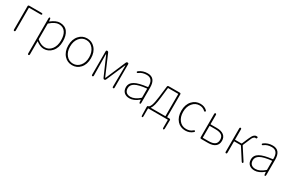

<svg xmlns="http://www.w3.org/2000/svg" viewBox="139 -1867 5130 3437"><g transform="rotate(30 2704.5 -148.5)"><path d="M123 0Q105 0 105 -24V-503Q105 -527 129 -527H382Q406 -527 406 -511Q406 -494 382 -494H146Q141 -494 141 -489V-24Q141 0 123 0Z M557 243Q539 243 539 219V-503Q539 -527 554 -528Q569 -529 571 -505L575 -464Q576 -459 580 -462Q680 -540 758 -540Q863 -540 918 -467Q970 -397 970 -271Q970 -141 900 -62Q834 13 736 13Q663 13 579 -50Q575 -53 575 -48V219Q575 243 557 243ZM739 -20Q823 -20 877.5 -90.5Q932 -161 932 -270Q932 -379 892 -439Q847 -507 755 -507Q680 -507 581 -421Q575 -416 575 -408V-99Q575 -91 581 -86Q660 -20 739 -20Z M1158 -59Q1088 -136 1088 -263Q1088 -390 1158 -467Q1223 -540 1322 -540Q1421 -540 1486 -467Q1556 -390 1556 -263Q1556 -136 1486 -59Q1421 13 1322 13Q1223 13 1158 -59ZM1181.5 -87.5Q1237 -20 1322 -20Q1407 -20 1463 -87.5Q1519 -155 1519 -262.5Q1519 -370 1463 -438.5Q1407 -507 1322 -507Q1237 -507 1181.5 -438.5Q1126 -370 1126 -262.5Q1126 -155 1181.5 -87.5Z M1738 0Q1720 0 1720 -24V-503Q1720 -527 1741 -527Q1762 -527 1770 -508L1947 -96Q1950 -90 1952.5 -90Q1955 -90 1958 -96L2134 -508Q2142 -527 2163 -527Q2185 -527 2185 -503V-24Q2185 0 2168 0Q2150 0 2150 -24L2154 -458Q2154 -463 2152 -463Q2150 -463 2147 -457L1980 -72Q1972 -53 1953 -53Q1934 -53 1926 -72L1758 -457Q1755 -463 1752.5 -463Q1750 -463 1750 -458L1756 -24Q1756 0 1738 0Z M2507 13Q2441 13 2400 -21Q2355 -59 2355 -130Q2355 -216 2438 -263Q2518 -308 2693 -328Q2699 -329 2699 -335Q2705 -507 2571 -507Q2480 -507 2419 -459Q2401 -444 2390 -458Q2380 -471 2400 -485Q2475 -540 2573 -540Q2735 -540 2735 -341V-24Q2735 0 2720 1Q2705 1 2703 -23L2700 -65Q2700 -70 2698.5 -70Q2697 -70 2690 -64Q2595 13 2507 13ZM2510 -20Q2595 -20 2693 -104Q2699 -109 2699 -117V-293Q2699 -298 2694 -297Q2532 -280 2460 -239Q2392 -200 2392 -131Q2392 -74 2427 -45Q2458 -20 2510 -20Z M2874 189Q2858 189 2858 165L2854 -9Q2854 -33 2868 -33Q2873 -33 2882 -38Q2902 -48 2919 -90Q2941 -146 2957 -274L2985 -504Q2988 -527 3011 -527H3239Q3263 -527 3263 -503V-38Q3263 -33 3268 -33H3310Q3334 -33 3333 -9L3330 165Q3329 189 3313 189Q3298 189 3298 165V5Q3298 0 3293 0H2894Q2889 0 2889 5V165Q2889 189 2874 189ZM2927 -37Q2924 -33 2929 -33H3223Q3228 -33 3228 -38V-489Q3228 -494 3223 -494H3022Q3016 -494 3015 -489L2990 -272Q2970 -91 2927 -37Z M3661 13Q3558 13 3493 -59Q3425 -135 3425 -262.5Q3425 -390 3496 -467Q3562 -540 3662 -540Q3746 -540 3799 -490Q3816 -474 3805 -461Q3793 -448 3775 -465Q3730 -507 3662 -507Q3578 -507 3520.5 -438Q3463 -369 3463 -261.5Q3463 -154 3517.5 -87Q3572 -20 3662 -20Q3741 -20 3790 -66Q3807 -82 3818 -70Q3830 -58 3812 -42Q3750 13 3661 13Z M3987 0Q3963 0 3963 -24V-503Q3963 -527 3981 -527Q3999 -527 3999 -503V-316Q3999 -311 4004 -311H4130Q4223 -311 4274.5 -271.5Q4326 -232 4326 -156.5Q4326 -81 4274.5 -40.5Q4223 0 4130 0ZM3999 -38Q3999 -33 4004 -33H4119Q4205 -33 4246.5 -62.5Q4288 -92 4288 -156.5Q4288 -221 4246.5 -250Q4205 -279 4119 -279H4004Q3999 -279 3999 -274Z M4499 0Q4481 0 4481 -24V-503Q4481 -527 4499 -527Q4517 -527 4517 -503V-296Q4517 -291 4522 -291H4648Q4655 -291 4658 -297L4713 -426Q4742 -495 4770 -520Q4793 -540 4815 -540Q4828 -540 4839 -538Q4850 -536 4847 -518Q4844 -500 4831 -501Q4826 -502 4815 -502Q4801 -502 4795 -496Q4786 -487 4776 -479Q4765 -469 4743 -415L4687 -284Q4684 -277 4688 -271L4845 -29Q4858 -9 4844 0Q4831 9 4818 -11L4662 -253Q4658 -259 4650 -259H4522Q4517 -259 4517 -254V-24Q4517 0 4499 0Z M5091 13Q5025 13 4984 -21Q4939 -59 4939 -130Q4939 -216 5022 -263Q5102 -308 5277 -328Q5283 -329 5283 -335Q5289 -507 5155 -507Q5064 -507 5003 -459Q4985 -444 4974 -458Q4964 -471 4984 -485Q5059 -540 5157 -540Q5319 -540 5319 -341V-24Q5319 0 5304 1Q5289 1 5287 -23L5284 -65Q5284 -70 5282.5 -70Q5281 -70 5274 -64Q5179 13 5091 13ZM5094 -20Q5179 -20 5277 -104Q5283 -109 5283 -117V-293Q5283 -298 5278 -297Q5116 -280 5044 -239Q4976 -200 4976 -131Q4976 -74 5011 -45Q5042 -20 5094 -20Z"/></g></svg>

Font: Resource Han Rounded KR ExtraLight
Style: Regular
Weight: 250
Designer: Cyano Hao (round all glyphs); Ryoko NISHIZUKA 西塚涼子 (kana, bopomofo & ideographs); Paul D. Hunt (Latin, Greek & Cyrillic)
Foundry: Cyano Hao
Version: 0.990